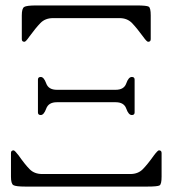

<svg xmlns="http://www.w3.org/2000/svg" viewBox="-20 -689 645 709"><path d="M536.6 -544.4Q536.6 -534.7 526.9 -534.7Q522 -534.7 508.8 -553.2Q484.9 -585.9 467.3 -604Q449.7 -622.1 421.4 -622.1H175.8Q147 -622.1 129.4 -604Q111.8 -585.9 87.9 -553.2Q75.2 -534.7 70.3 -534.7Q60.5 -534.7 60.5 -544.4V-632.3Q60.5 -657.7 69.3 -663.3Q78.1 -668.9 114.3 -668.9H482.9Q522 -668.9 529.3 -664.3Q536.6 -659.7 536.6 -632.3ZM189.9 -357.4H407.2Q438 -357.4 446.3 -381.1Q454.6 -404.8 466.8 -404.8Q477.1 -404.8 477.1 -395V-273.9Q477.1 -264.2 466.8 -264.2Q454.6 -264.2 446.3 -287.8Q438 -311.5 407.2 -311.5H189.9Q159.2 -311.5 150.6 -287.8Q142.1 -264.2 130.4 -264.2Q120.1 -264.2 120.1 -273.9V-395Q120.1 -404.8 130.4 -404.8Q142.1 -404.8 150.6 -381.1Q159.2 -357.4 189.9 -357.4ZM576.7 -124V-36.6Q576.7 -8.8 569.3 -4.4Q562 0 522.9 0H74.2Q38.1 0 29.3 -5.4Q20.5 -10.7 20.5 -36.6V-124Q20.5 -133.8 30.3 -133.8Q34.2 -133.8 48.3 -115.7Q71.8 -82 89.4 -64.2Q106.9 -46.4 135.7 -46.4H461.4Q489.7 -46.4 507.3 -64.2Q524.9 -82 548.8 -115.7Q562.5 -133.8 566.9 -133.8Q576.7 -133.8 576.7 -124Z"/></svg>

Font: Caudex
Style: Regular
Weight: 400
Version: Version 1.04